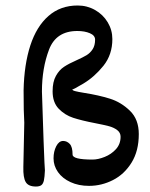

<svg xmlns="http://www.w3.org/2000/svg" viewBox="-20 -663 544 695"><path d="M109.9 12.2Q82.5 12.2 73 -4.2Q63.5 -20.5 64.5 -58.1L67.9 -218.8Q65.4 -254.4 65.4 -336.4Q67.4 -429.7 89.8 -498.5Q112.3 -567.4 155.5 -605.2Q198.7 -643.1 261.2 -643.1Q295.4 -643.1 324.2 -626.7Q353 -610.4 369.9 -582.3Q386.7 -554.2 386.7 -521.5Q386.7 -465.3 354.5 -425Q322.3 -384.8 282 -360.6Q241.7 -336.4 241.7 -339.8Q241.7 -335.9 251.5 -333.3Q261.2 -330.6 285.2 -326.7Q337.9 -318.4 378.2 -305.7Q418.5 -293 450.4 -262Q482.4 -231 482.4 -177.7Q482.4 -116.7 456.3 -74.5Q430.2 -32.2 388.9 -11.2Q347.7 9.8 302.2 9.8Q264.6 9.8 235.4 -3.7Q206.1 -17.1 189.9 -40Q173.8 -63 173.8 -89.8Q173.8 -114.7 183.6 -133.8Q193.4 -152.8 208.5 -152.8Q222.2 -152.8 232.4 -142.1Q242.7 -131.3 242.7 -103.5Q242.7 -85.4 314.9 -85.4Q335 -85.4 358.9 -95Q382.8 -104.5 399.7 -123Q416.5 -141.6 416.5 -168Q416.5 -182.6 404.5 -191.9Q392.6 -201.2 374.8 -206.1Q356.9 -210.9 323.7 -217.3Q275.4 -226.6 244.9 -236.6Q214.4 -246.6 192.4 -269.5Q170.4 -292.5 170.4 -332.5Q170.4 -366.7 182.4 -388.2Q194.3 -409.7 211.7 -421.1Q229 -432.6 256.8 -444.8Q279.8 -455.1 293.2 -463.1Q306.6 -471.2 315.4 -484.9Q324.2 -498.5 324.2 -519.5Q324.2 -534.7 305.4 -542.7Q286.6 -550.8 259.8 -550.8Q183.1 -550.8 157.5 -483.4Q131.8 -416 131.8 -331.5Q139.2 -102.5 140.9 -75Q142.6 -47.4 142.6 -46.4Q141.6 -22 138.9 -9.8Q136.2 2.4 129.6 7.3Q123 12.2 109.9 12.2Z"/></svg>

Font: Dekko
Style: Regular
Weight: 400
Designer: Multiple
Foundry: Sorkin Type
Version: Version 2.001